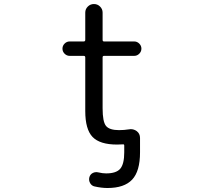

<svg xmlns="http://www.w3.org/2000/svg" viewBox="-20 -735 1040 962"><path d="M681.6 -35.2V28.3Q681.6 123 642.1 165Q602.5 207 518.6 207Q488.3 207 454.1 199.2Q439.5 196.3 431.6 182.6Q423.8 168.9 427.7 153.3Q431.6 138.7 444.8 131.8Q458 125 473.6 128.9Q494.1 133.8 511.7 133.8Q562.5 133.8 582.5 110.4Q602.5 86.9 602.5 28.3V-5.9Q602.5 -12.7 595.7 -11.7Q582 -10.7 566.4 -10.7Q480.5 -10.7 443.8 -48.8Q407.2 -86.9 407.2 -178.7V-447.3Q407.2 -455.1 399.4 -455.1H329.1Q314.5 -455.1 303.7 -465.8Q293 -476.6 293 -491.2Q293 -505.9 303.7 -516.6Q314.5 -527.3 329.1 -527.3H399.4Q407.2 -527.3 407.2 -535.2V-671.9Q407.2 -689.5 419.9 -702.1Q432.6 -714.8 450.7 -714.8Q468.8 -714.8 481.4 -702.1Q494.1 -689.5 494.1 -671.9V-535.2Q494.1 -527.3 501 -527.3H652.3Q667 -527.3 677.7 -516.6Q688.5 -505.9 688.5 -491.2Q688.5 -476.6 677.7 -465.8Q667 -455.1 652.3 -455.1H501Q494.1 -455.1 494.1 -447.3V-192.4Q494.1 -125 511.2 -104Q528.3 -83 576.2 -83Q601.6 -83 626 -86.9Q630.9 -87.9 634.8 -87.9Q651.4 -87.9 665 -78.1Q681.6 -65.4 681.6 -43.9Z"/></svg>

Font: Rounded Mgen+ 1mn regular
Style: Regular
Weight: 400
Designer: [Source Han Sans]
Ryoko NISHIZUKA  (kana & ideographs); Paul D. Hunt (Latin, Greek & Cyrillic); Wenlong ZHANG  (bopomofo
Version: Version 1.059.20150602